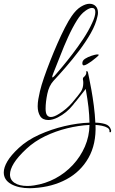

<svg xmlns="http://www.w3.org/2000/svg" viewBox="-129 -630 610 1019"><path d="M128 7Q97 7 84 -14Q71 -35 71 -66Q71 -84 74.5 -104.5Q78 -125 83 -146Q90 -176 104.5 -218Q119 -260 137.5 -307Q156 -354 176 -399.5Q196 -445 215.5 -483Q235 -521 251 -544Q275 -579 300.5 -594.5Q326 -610 346 -610Q366 -610 378.5 -597.5Q391 -585 391 -562Q391 -553 388 -542Q379 -500 352.5 -453.5Q326 -407 291 -361Q256 -315 220 -273.5Q184 -232 155 -201Q131 -175 122 -131.5Q113 -88 113 -53Q113 -29 120.5 -19Q128 -9 141 -9Q150 -9 161 -13.5Q172 -18 183 -25Q224 -50 254.5 -85.5Q285 -121 312 -159Q312 -160 317.5 -158Q323 -156 321 -154Q291 -114 258 -72.5Q225 -31 178 -7Q150 7 128 7ZM148 -221Q148 -217 154 -221.5Q160 -226 173 -242Q181 -251 204 -278.5Q227 -306 256.5 -344.5Q286 -383 314 -425.5Q342 -468 360 -508Q377 -543 377 -566Q377 -588 359 -588Q345 -588 322.5 -571.5Q300 -555 280 -523Q255 -483 232.5 -433.5Q210 -384 191 -334.5Q172 -285 155 -244Q148 -227 148 -221ZM316 -283Q308 -283 308 -295Q308 -309 323 -318.5Q338 -328 356.5 -334Q375 -340 384 -341H389Q395 -341 395 -339Q395 -335 381 -324L357 -305Q351 -301 345 -297Q339 -293 334 -290Q322 -283 316 -283ZM30 369Q-31 369 -70 347Q-109 325 -109 285Q-109 259 -90 226.5Q-71 194 -29 155Q15 114 79 85Q143 56 213 39.5Q283 23 346 21Q345 -22 340.5 -61.5Q336 -101 326 -158Q304 -129 276.5 -95Q249 -61 229 -44H228Q227 -44 226 -47Q225 -50 227 -52Q253 -78 277 -110Q292 -129 302.5 -147Q313 -165 313 -190Q313 -195 312.5 -199.5Q312 -204 311 -209V-211Q311 -216 313.5 -219Q316 -222 319 -224Q322 -226 326 -233Q330 -240 329 -247V-249Q329 -253 331 -253Q337 -253 339 -240Q339 -240 344 -216Q349 -192 356 -153.5Q363 -115 369 -69Q375 -23 377 21Q403 21 428 28Q453 35 460 59Q461 61 461 64Q461 71 456.5 72Q452 73 452 69Q454 56 442 48.5Q430 41 412 37.5Q394 34 378 33Q382 135 340.5 208Q299 281 224 321.5Q149 362 52 368Q47 368 41 368.5Q35 369 30 369ZM16 357Q33 357 52 354Q112 345 164.5 317Q217 289 257.5 245.5Q298 202 321.5 148Q345 94 346 33Q288 36 227 51Q166 66 110 93Q54 120 11 160Q-35 203 -55.5 236.5Q-76 270 -76 296Q-76 325 -51 341Q-26 357 16 357Z"/></svg>

Font: Grey Qo
Style: Regular
Weight: 400
Designer: Robert E. Leuschke
Foundry: Robert E. Leuschke
Version: Version 2.010